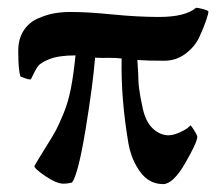

<svg xmlns="http://www.w3.org/2000/svg" viewBox="-20 -464 550 488"><path d="M171.9 -323.2Q129.9 -323.2 106.4 -314Q83 -304.7 76.7 -295.9Q70.3 -287.1 58.6 -262.7Q55.7 -259.8 32.2 -269.5Q26.4 -284.2 26.4 -335Q26.4 -365.2 40 -386.2Q53.7 -407.2 76.2 -417Q98.6 -426.8 118.2 -430.2Q137.7 -433.6 159.2 -433.6Q203.1 -433.6 266.6 -427.2Q330.1 -420.9 383.8 -420.9Q451.2 -420.9 478.5 -444.3Q483.4 -444.3 496.1 -440.9Q508.8 -437.5 509.8 -434.6Q509.8 -429.7 503.9 -412.1Q498 -394.5 486.8 -370.1Q475.6 -345.7 451.7 -327.6Q427.7 -309.6 397.5 -309.6Q355.5 -309.6 329.1 -311.5Q330.1 -297.9 331.1 -280.3Q332 -262.7 332 -256.8Q332 -251 333.5 -239.7Q335 -228.5 336.9 -217.8Q338.9 -207 342.8 -188.5Q350.6 -153.3 369.1 -136.7Q387.7 -120.1 408.2 -120.1Q420.9 -120.1 439 -128.4Q457 -136.7 463.9 -145.5Q466.8 -143.6 474.1 -131.8Q481.4 -120.1 481.4 -116.2Q481.4 -102.5 450.7 -49.3Q419.9 3.9 394.5 3.9Q359.4 3.9 336.9 -26.4Q314.5 -56.6 306.6 -98.6Q287.1 -211.9 289.1 -315.4Q271.5 -317.4 255.9 -316.9Q240.2 -316.4 221.7 -317.4Q215.8 -246.1 197.3 -133.8Q178.7 -21.5 163.1 0Q151.4 2.9 141.6 2.9Q124 2.9 95.7 -16.1Q67.4 -35.2 67.4 -42Q76.2 -57.6 95.2 -87.9Q114.3 -118.2 122.1 -132.8Q129.9 -147.5 141.6 -175.8Q153.3 -204.1 160.2 -239.3Q167 -274.4 171.9 -323.2Z"/></svg>

Font: Crimson
Style: Bold
Weight: 700
Version: Version 0.8 ; ttfautohint (v1.00) -l 8 -r 50 -G 200 -x 14 -D